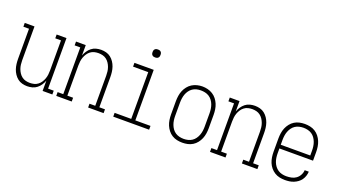

<svg xmlns="http://www.w3.org/2000/svg" viewBox="-59 -1236 3119 1760"><g transform="rotate(20 1500.0 -355.5)"><path d="M237 8Q212 8 187.5 1.5Q163 -5 143.5 -20.5Q124 -36 110 -57Q96 -78 88 -101.5Q80 -125 77 -150Q74 -175 74 -200V-493H19V-530H114V-200Q114 -179 116.5 -158.5Q119 -138 126 -118.5Q133 -99 144.5 -81.5Q156 -64 172.5 -51.5Q189 -39 209 -34Q229 -29 250 -29Q271 -29 291 -34Q311 -39 327.5 -51.5Q344 -64 355.5 -81.5Q367 -99 374 -118.5Q381 -138 383.5 -158.5Q386 -179 386 -200V-493H330V-530H426V-37H481V0H386V-101Q378 -78 364 -57Q350 -36 330.5 -20.5Q311 -5 286.5 1.5Q262 8 237 8Z M519 0V-37H574V-493H519V-530H614V-429Q622 -452 636 -473Q650 -494 669.5 -509.5Q689 -525 713.5 -531.5Q738 -538 763 -538Q788 -538 812.5 -531.5Q837 -525 856.5 -509.5Q876 -494 890 -473Q904 -452 912 -428.5Q920 -405 923 -380Q926 -355 926 -330V-37H981V0H830V-37H886V-330Q886 -351 883.5 -371.5Q881 -392 874 -411.5Q867 -431 855.5 -448.5Q844 -466 827.5 -478.5Q811 -491 791 -496Q771 -501 750 -501Q729 -501 709 -496Q689 -491 672.5 -478.5Q656 -466 644.5 -448.5Q633 -431 626 -411.5Q619 -392 616.5 -371.5Q614 -351 614 -330V-37H670V0Z M1075 0V-37H1237V-493H1089V-530H1277V-37H1425V0ZM1250 -641Q1242 -641 1234.5 -643Q1227 -645 1221 -651Q1215 -657 1213 -664.5Q1211 -672 1211 -680Q1211 -688 1213 -695.5Q1215 -703 1221 -709Q1227 -715 1234.5 -717Q1242 -719 1250 -719Q1258 -719 1265.5 -717Q1273 -715 1279 -709Q1285 -703 1287 -695.5Q1289 -688 1289 -680Q1289 -672 1287 -664.5Q1285 -657 1279 -651Q1273 -645 1265.5 -643Q1258 -641 1250 -641Z M1750 8Q1724 8 1698 2.5Q1672 -3 1649.5 -17Q1627 -31 1610.5 -52Q1594 -73 1584 -97Q1574 -121 1570 -147.5Q1566 -174 1566 -200V-330Q1566 -356 1570 -382.5Q1574 -409 1584 -433Q1594 -457 1610.5 -478Q1627 -499 1649.5 -513Q1672 -527 1698 -533.5Q1724 -540 1750 -540Q1776 -540 1802 -533.5Q1828 -527 1850.5 -513Q1873 -499 1889.5 -478Q1906 -457 1916 -433Q1926 -409 1930 -382.5Q1934 -356 1934 -330V-200Q1934 -174 1930 -147.5Q1926 -121 1916 -97Q1906 -73 1889.5 -52Q1873 -31 1850.5 -17Q1828 -3 1802 2.5Q1776 8 1750 8ZM1750 -29Q1771 -29 1792 -34Q1813 -39 1830.5 -50.5Q1848 -62 1860.5 -79.5Q1873 -97 1880.5 -117Q1888 -137 1891 -158Q1894 -179 1894 -200V-330Q1894 -351 1891 -372.5Q1888 -394 1880.5 -414Q1873 -434 1860 -451.5Q1847 -469 1829 -480.5Q1811 -492 1790 -496.5Q1769 -501 1748 -501Q1727 -501 1706.5 -496Q1686 -491 1668.5 -479Q1651 -467 1638.5 -449.5Q1626 -432 1619 -412.5Q1612 -393 1609 -372Q1606 -351 1606 -330V-200Q1606 -179 1609 -158Q1612 -137 1619.5 -117Q1627 -97 1639.5 -79.5Q1652 -62 1669.5 -50.5Q1687 -39 1708 -34Q1729 -29 1750 -29Z M2019 0V-37H2074V-493H2019V-530H2114V-429Q2122 -452 2136 -473Q2150 -494 2169.5 -509.5Q2189 -525 2213.5 -531.5Q2238 -538 2263 -538Q2288 -538 2312.5 -531.5Q2337 -525 2356.5 -509.5Q2376 -494 2390 -473Q2404 -452 2412 -428.5Q2420 -405 2423 -380Q2426 -355 2426 -330V-37H2481V0H2330V-37H2386V-330Q2386 -351 2383.5 -371.5Q2381 -392 2374 -411.5Q2367 -431 2355.5 -448.5Q2344 -466 2327.5 -478.5Q2311 -491 2291 -496Q2271 -501 2250 -501Q2229 -501 2209 -496Q2189 -491 2172.5 -478.5Q2156 -466 2144.5 -448.5Q2133 -431 2126 -411.5Q2119 -392 2116.5 -371.5Q2114 -351 2114 -330V-37H2170V0Z M2751 8Q2725 8 2699 2.5Q2673 -3 2650.5 -17Q2628 -31 2611 -51.5Q2594 -72 2584 -96.5Q2574 -121 2570 -147.5Q2566 -174 2566 -200V-330Q2566 -356 2570 -382.5Q2574 -409 2584 -433Q2594 -457 2610.5 -478Q2627 -499 2649.5 -513Q2672 -527 2698 -532.5Q2724 -538 2750 -538Q2776 -538 2802 -532.5Q2828 -527 2850.5 -513Q2873 -499 2889.5 -478Q2906 -457 2916 -433Q2926 -409 2930 -382.5Q2934 -356 2934 -330V-247H2606V-200Q2606 -179 2609 -157.5Q2612 -136 2619.5 -116.5Q2627 -97 2640 -79.5Q2653 -62 2670.5 -50.5Q2688 -39 2709 -34Q2730 -29 2751 -29Q2776 -29 2801 -34Q2826 -39 2846 -53.5Q2866 -68 2878.5 -91Q2891 -114 2892 -139H2932Q2931 -117 2924 -96Q2917 -75 2904.5 -57.5Q2892 -40 2874 -27Q2856 -14 2836 -6Q2816 2 2794.5 5Q2773 8 2751 8ZM2606 -283H2894V-330Q2894 -351 2891 -372Q2888 -393 2880.5 -413Q2873 -433 2860.5 -450.5Q2848 -468 2830.5 -479.5Q2813 -491 2792 -496Q2771 -501 2750 -501Q2729 -501 2708 -496Q2687 -491 2669.5 -479.5Q2652 -468 2639.5 -450.5Q2627 -433 2619.5 -413Q2612 -393 2609 -372Q2606 -351 2606 -330Z"/></g></svg>

Font: Iosevka Slab Extralight
Style: Regular
Weight: 200
Monospace: yes
Designer: Belleve Invis
Foundry: Belleve Invis
Version: Version 11.1.1; ttfautohint (v1.8.3)